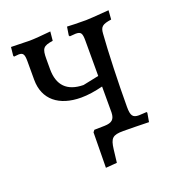

<svg xmlns="http://www.w3.org/2000/svg" viewBox="-117 -600 753 818"><g transform="rotate(-20 259.5 -191.5)"><path d="M469 -42C461 -42 446 -40 434 -40C406 -40 398 -51 398 -91C398 -196 403 -343 409 -420C411 -450 421 -458 462 -464L465 -505C397 -500 376 -498 361 -498C334 -498 280 -499 275 -500L269 -462L272 -457C285 -458 294 -459 299 -459C323 -459 328 -451 328 -417V-257L256 -242C182 -243 145 -281 145 -354V-399C145 -449 152 -457 197 -464L201 -505C161 -501 124 -498 105 -498L21 -500L17 -462L19 -457C28 -458 37 -459 41 -459C61 -459 66 -450 66 -419V-335C66 -245 129 -195 229 -195C259 -195 292 -200 328 -209V-91C327 -60 314 -49 281 -48L234 -47L227 -38L225 122L276 118L283 59C289 11 299 0 348 0C382 0 417 1 464 2L471 -38Z"/></g></svg>

Font: Alegreya SC
Style: Regular
Weight: 400
Designer: Juan Pablo del Peral
Foundry: Huerta Tipografica
Version: Version 2.007;PS 002.007;hotconv 1.0.88;makeotf.lib2.5.64775